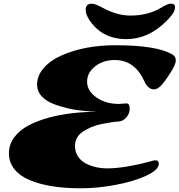

<svg xmlns="http://www.w3.org/2000/svg" viewBox="-20 -1019 990 1059"><path d="M676.8 -448.7Q695.3 -448.7 695.3 -420.2Q695.3 -391.6 676.8 -371.1Q658.2 -350.6 636.5 -349.1Q614.7 -347.7 591.6 -344.2Q568.4 -340.8 538.8 -334.7Q509.3 -328.6 484.9 -318.4Q460.4 -308.1 439.5 -294.4Q393.6 -265.1 393.6 -214.4Q393.6 -180.7 410.4 -155.5Q427.2 -130.4 454.6 -116.7Q507.3 -90.3 571.3 -90.3Q669.4 -90.3 822.3 -132.3Q831.1 -134.8 837.4 -134.8Q856 -134.8 856 -116.2Q856 -82 786.4 -49.8Q716.8 -17.6 616.7 1Q516.6 19.5 427.5 19.5Q338.4 19.5 268.1 8.3Q197.8 -2.9 143.6 -25.6Q89.4 -48.3 59.3 -86.2Q29.3 -124 29.3 -173.3Q29.3 -222.7 58.8 -262Q88.4 -301.3 136.7 -326.9Q185.1 -352.5 249 -370.1Q369.6 -402.3 515.1 -402.3Q411.6 -407.7 360.6 -419.9Q309.6 -432.1 280 -443.6Q250.5 -455.1 230.5 -469.7Q184.6 -502.9 184.6 -552.7Q184.6 -602.5 221.9 -644.8Q259.3 -687 320.8 -713.9Q448.2 -769.5 616.7 -769.5Q845.7 -769.5 931.2 -718.3Q949.7 -707 949.7 -685.3Q949.7 -663.6 917.7 -613.8Q885.7 -564 866 -544.9Q846.2 -525.9 829.3 -525.9Q812.5 -525.9 798.8 -538.1Q785.2 -550.3 777.3 -568.4Q724.1 -688 613.3 -688Q548.8 -688 504.6 -653.1Q460.4 -618.2 460.4 -568.1Q460.4 -518.1 511.5 -481.9Q562.5 -445.8 635.7 -445.8ZM452.6 -965.8Q452.6 -998.5 486.3 -998.5Q505.4 -998.5 546.4 -976.1Q625.5 -933.1 699.2 -933.1Q795.9 -933.1 867.2 -975.6Q906.2 -999 920.9 -999Q945.3 -999 945.3 -980.2Q945.3 -961.4 933.1 -943.6Q920.9 -925.8 897.5 -902.3Q798.3 -803.2 677.2 -803.2Q541 -803.2 471.2 -911.6Q452.6 -939.9 452.6 -965.8Z"/></svg>

Font: Sonsie One
Style: Regular
Weight: 400
Designer: Riccardo De Franceschi
Foundry: Sorkin Type Co
Version: Version 1.003